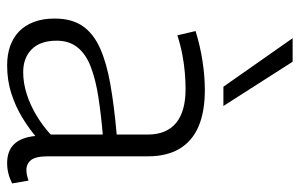

<svg xmlns="http://www.w3.org/2000/svg" viewBox="-171 -659 840 538"><g transform="rotate(90 249.0 -390.0)"><path d="M32 -123Q32 -171 53 -201.5Q74 -232 115.5 -250.5Q157 -269 217.5 -279.5Q278 -290 357 -297V-384Q357 -436 325 -463Q293 -490 229 -490Q209 -490 184.5 -488Q160 -486 133.5 -481Q107 -476 79 -467L67 -518Q109 -531 151.5 -537.5Q194 -544 232 -544Q293 -544 334 -526.5Q375 -509 396.5 -473.5Q418 -438 418 -385V-105Q418 -70 428.5 -57Q439 -44 456 -44Q463 -44 470.5 -45.5Q478 -47 486 -50L494 -4Q480 3 466 6.5Q452 10 437 10Q403 10 384 -9.5Q365 -29 361 -69Q337 -49 307 -31Q277 -13 241 -1.5Q205 10 163 10Q133 10 109 1.5Q85 -7 68 -23.5Q51 -40 41.5 -65Q32 -90 32 -123ZM94 -129Q94 -83 118 -59Q142 -35 182 -35Q213 -35 244 -45Q275 -55 304 -72.5Q333 -90 357 -112V-258Q299 -253 251 -245.5Q203 -238 167.5 -224.5Q132 -211 113 -187.5Q94 -164 94 -129ZM223 -596 87 -790H153L277 -596Z"/></g></svg>

Font: Georama ExtraCondensed Thin Light
Style: Regular
Weight: 300
Version: Version 1.001